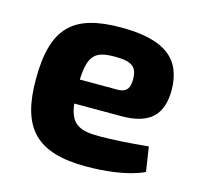

<svg xmlns="http://www.w3.org/2000/svg" viewBox="-82 -595 724 695"><g transform="rotate(15 280.0 -247.5)"><path d="M375 -197C482 -197 525 -245 525 -335C524 -448 459 -507 291 -507C112 -507 40 -441 40 -246C40 -64 110 12 297 12C367 12 454 3 512 -25L498 -117C431 -110 359 -106 314 -106C239 -106 206 -123 197 -197ZM194 -286C198 -379 222 -399 296 -399C360 -399 380 -383 380 -337C380 -309 374 -286 334 -286Z"/></g></svg>

Font: SnT
Style: Bold
Weight: 700
Designer: Natanael Gama
Version: Version 1.001;PS 001.001;hotconv 1.0.70;makeotf.lib2.5.58329